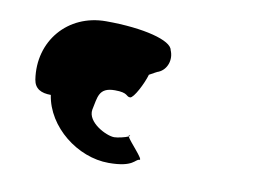

<svg xmlns="http://www.w3.org/2000/svg" viewBox="-52 -753 703 526"><g transform="rotate(10 300.0 -490.5)"><path d="M41 -490C45 -465 63 -456 90 -456C103 -369 192 -300 278 -300C348 -300 348 -323 360 -323C371 -323 325 -369 320 -381C312 -377 290 -372 281 -372C259 -372 203 -400 209 -436C217 -471 215 -499 261 -499C299 -499 293 -487 305 -487C315 -487 338 -532 345 -557C358 -564 366 -569 370 -570C393 -580 403 -609 392 -634C388 -660 310 -681 204 -681C98 -681 25 -595 41 -490ZM320 -381C324 -383 325 -384 321 -384C319 -384 320 -383 320 -381Z"/></g></svg>

Font: Ampere
Style: RevIta
Weight: 400
Version: Version 1